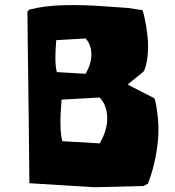

<svg xmlns="http://www.w3.org/2000/svg" viewBox="-20 -765 704 772"><path d="M601.1 -369.6Q603 -363.3 606 -352.1Q608.9 -340.8 613.3 -304.7Q617.7 -268.6 616.9 -230.5Q616.2 -192.4 606 -136.5Q595.7 -80.6 574.7 -26.4L557.1 -17.1L358.9 -12.2L98.1 -28.3Q97.7 -111.3 95.5 -287.4Q93.3 -463.4 91.6 -590.6Q89.8 -717.8 90.3 -718.3L97.2 -726.1Q158.2 -742.2 236.6 -744.1Q314.9 -746.1 401.6 -739.5Q488.3 -732.9 495.1 -732.9L553.2 -724.1Q555.2 -717.8 558.1 -707Q561 -696.3 566.7 -665Q572.3 -633.8 574.5 -605Q576.7 -576.2 573.5 -540.8Q570.3 -505.4 559.1 -479.5Q553.7 -473.6 526.4 -452.1Q499 -430.7 493.7 -424.8ZM208.5 -475.1 324.2 -468.3Q337.9 -491.7 344 -516.8Q350.1 -542 345.5 -567.4Q340.8 -592.8 324.2 -610.4L206.1 -603.5Q198.2 -513.2 208.5 -475.1ZM230.5 -197.3 380.9 -188.5Q398.9 -218.8 406.7 -251.2Q414.6 -283.7 408.7 -316.7Q402.8 -349.6 380.9 -373L227.5 -364.3Q217.3 -246.1 230.5 -197.3Z"/></svg>

Font: Noot
Style: Regular
Weight: 400
Designer: Amos Jerbi
Foundry: Amos Jerbi
Version: Version 1.000;PS 001.001;hotconv 1.0.56